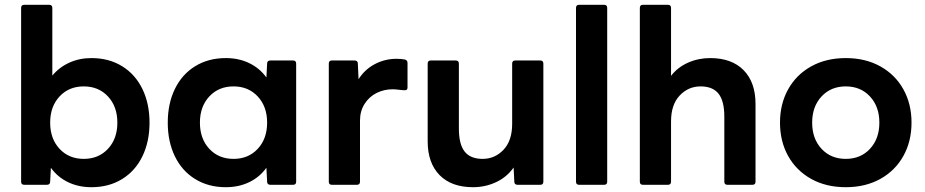

<svg xmlns="http://www.w3.org/2000/svg" viewBox="-20 -770 3856 800"><path d="M192 -71 189 -13Q189 0 175 0H81Q68 0 68 -13V-737Q68 -750 81 -750H185Q198 -750 198 -737V-455Q227 -490 269 -509Q311 -528 361 -528Q434 -528 489 -494Q544 -460 573.5 -399Q603 -338 603 -259Q603 -180 573.5 -119Q544 -58 489 -24Q434 10 361 10Q307 10 263.5 -11Q220 -32 192 -71ZM469 -259Q469 -326 430 -368Q391 -410 329 -410Q267 -410 228 -368Q189 -326 189 -259Q189 -192 228 -150Q267 -108 329 -108Q391 -108 430 -150Q469 -192 469 -259Z M679 -259Q679 -338 708.5 -399Q738 -460 793 -494Q848 -528 921 -528Q975 -528 1018.5 -507Q1062 -486 1090 -447L1093 -505Q1093 -518 1107 -518H1201Q1214 -518 1214 -505V-13Q1214 0 1201 0H1107Q1093 0 1093 -13L1090 -71Q1062 -32 1018.5 -11Q975 10 921 10Q848 10 793 -24Q738 -58 708.5 -119Q679 -180 679 -259ZM1093 -259Q1093 -326 1054 -368Q1015 -410 953 -410Q891 -410 852 -368Q813 -326 813 -259Q813 -192 852 -150Q891 -108 953 -108Q1015 -108 1054 -150Q1093 -192 1093 -259Z M1363 0Q1350 0 1350 -13V-505Q1350 -518 1363 -518H1457Q1471 -518 1471 -505L1474 -440Q1500 -481 1542 -503Q1584 -525 1632 -525Q1652 -525 1667 -522Q1678 -519 1678 -508V-405Q1678 -394 1667 -394Q1657 -394 1642.5 -396Q1628 -398 1616 -398Q1580 -398 1549 -382.5Q1518 -367 1499 -337Q1480 -307 1480 -268V-13Q1480 0 1467 0Z M1762 -181V-505Q1762 -518 1775 -518H1879Q1892 -518 1892 -505V-234Q1892 -169 1916 -138.5Q1940 -108 1991 -108Q2042 -108 2078 -146Q2114 -184 2114 -254V-505Q2114 -518 2127 -518H2231Q2244 -518 2244 -505V-13Q2244 0 2231 0H2137Q2123 0 2123 -13L2120 -72Q2092 -32 2047 -11Q2002 10 1951 10Q1861 10 1811.5 -40.5Q1762 -91 1762 -181Z M2393 0Q2380 0 2380 -13V-737Q2380 -750 2393 -750H2497Q2510 -750 2510 -737V-13Q2510 0 2497 0Z M2659 0Q2646 0 2646 -13V-737Q2646 -750 2659 -750H2763Q2776 -750 2776 -737V-454Q2804 -490 2847 -509Q2890 -528 2939 -528Q3029 -528 3078.5 -477.5Q3128 -427 3128 -337V-13Q3128 0 3115 0H3011Q2998 0 2998 -13V-284Q2998 -349 2974 -379.5Q2950 -410 2899 -410Q2848 -410 2812 -372Q2776 -334 2776 -264V-13Q2776 0 2763 0Z M3230 -259Q3230 -337 3264 -398Q3298 -459 3360 -493.5Q3422 -528 3504 -528Q3586 -528 3648 -493.5Q3710 -459 3744 -398Q3778 -337 3778 -259Q3778 -181 3744 -120Q3710 -59 3648 -24.5Q3586 10 3504 10Q3422 10 3360 -24.5Q3298 -59 3264 -120Q3230 -181 3230 -259ZM3644 -259Q3644 -326 3605 -368Q3566 -410 3504 -410Q3442 -410 3403 -368Q3364 -326 3364 -259Q3364 -192 3403 -150Q3442 -108 3504 -108Q3566 -108 3605 -150Q3644 -192 3644 -259Z"/></svg>

Font: LINE Seed Sans KR Bold
Style: Regular
Weight: 700
Designer: LINE BX Design & Sandoll Inc & Dalton Maag Ltd
Foundry: Sandoll Inc.
Version: Version 1.000